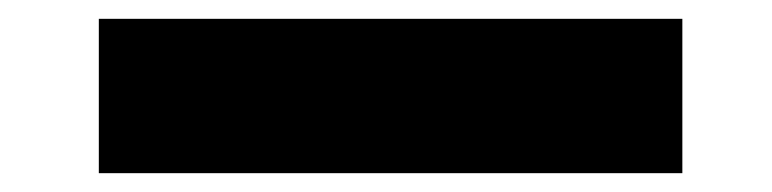

<svg xmlns="http://www.w3.org/2000/svg" viewBox="-20 21 820 204"><path d="M85 41V205H705V41Z"/></svg>

Font: Poppins
Style: Bold
Weight: 700
Designer: Ninad Kale (Devanagari), Jonny Pinhorn (Latin)
Foundry: Indian Type Foundry
Version: 4.004